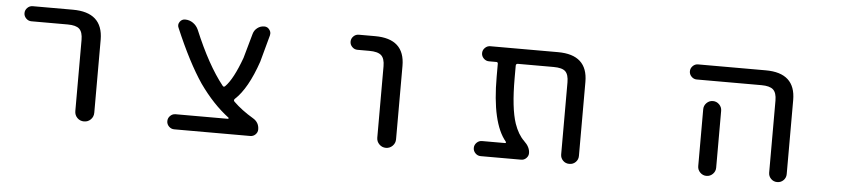

<svg xmlns="http://www.w3.org/2000/svg" viewBox="-37 -742 4074 916"><g transform="rotate(5 2000.0 -284.0)"><path d="M88.9 -474.6Q74.2 -474.6 63.5 -485.4Q52.7 -496.1 52.7 -510.7Q52.7 -525.4 63.5 -536.1Q74.2 -546.9 88.9 -546.9H281.2Q424.8 -546.9 425.8 -417V-66.4Q425.8 -46.9 412.6 -33.7Q399.4 -20.5 380.4 -20.5Q361.3 -20.5 348.1 -33.7Q335 -46.9 335 -66.4V-407.2Q335 -444.3 318.8 -459.5Q302.7 -474.6 262.7 -474.6Z M1063.5 -92.8Q1065.4 -92.8 1066.4 -95.2Q1067.4 -97.7 1065.4 -98.6Q989.3 -156.2 923.8 -249Q859.4 -343.8 791 -504.9Q784.2 -519.5 793.5 -533.2Q802.7 -546.9 819.3 -546.9Q839.8 -546.9 856.9 -535.2Q874 -523.4 882.8 -503.9Q951.2 -339.8 1024.4 -248Q1030.3 -240.2 1037.1 -247.1Q1074.2 -284.2 1112.3 -388.7L1145.5 -506.8Q1150.4 -524.4 1165 -535.6Q1179.7 -546.9 1198.2 -546.9Q1213.9 -546.9 1222.7 -534.2Q1229.5 -525.4 1229.5 -515.6Q1229.5 -511.7 1228.5 -506.8L1193.4 -377.9Q1148.4 -246.1 1087.9 -190.4Q1081.1 -183.6 1087.9 -176.8Q1127 -138.7 1181.6 -106.4Q1211.9 -88.9 1211.9 -54.7Q1211.9 -41 1201.7 -30.8Q1191.4 -20.5 1176.8 -20.5H812.5Q797.9 -20.5 787.1 -31.2Q776.4 -42 776.4 -56.6Q776.4 -71.3 787.1 -82Q797.9 -92.8 812.5 -92.8Z M1650.4 -474.6Q1635.7 -474.6 1625 -485.4Q1614.3 -496.1 1614.3 -510.7Q1614.3 -525.4 1625 -536.1Q1635.7 -546.9 1650.4 -546.9H1728.5Q1871.1 -546.9 1871.1 -417V-65.4Q1871.1 -46.9 1857.9 -33.7Q1844.7 -20.5 1826.2 -20.5Q1807.6 -20.5 1794.4 -33.7Q1781.2 -46.9 1781.2 -65.4V-407.2Q1781.2 -444.3 1764.6 -459.5Q1748 -474.6 1707 -474.6Z M2747.1 -62.5Q2747.1 -44.9 2734.9 -32.7Q2722.7 -20.5 2704.6 -20.5Q2686.5 -20.5 2674.3 -32.7Q2662.1 -44.9 2662.1 -62.5V-407.2Q2662.1 -444.3 2646.5 -459.5Q2630.9 -474.6 2589.8 -474.6H2418.9Q2409.2 -474.6 2409.2 -464.8V-405.3Q2409.2 -261.7 2433.6 -189.5Q2451.2 -138.7 2480.5 -110.4Q2508.8 -84 2508.8 -54.7Q2508.8 -41 2498.5 -30.8Q2488.3 -20.5 2474.6 -20.5H2280.3Q2265.6 -20.5 2254.9 -31.2Q2244.1 -42 2244.1 -56.6Q2244.1 -71.3 2254.9 -82Q2265.6 -92.8 2280.3 -92.8H2390.6Q2393.6 -92.8 2394.5 -95.2Q2395.5 -97.7 2393.6 -99.6Q2323.2 -183.6 2323.2 -405.3V-466.8Q2323.2 -474.6 2315.4 -474.6H2280.3Q2265.6 -474.6 2254.9 -485.4Q2244.1 -496.1 2244.1 -510.7Q2244.1 -525.4 2254.9 -536.1Q2265.6 -546.9 2280.3 -546.9H2604.5Q2747.1 -546.9 2747.1 -417Z M3275.4 -474.6Q3260.7 -474.6 3250 -485.4Q3239.3 -496.1 3239.3 -510.7Q3239.3 -525.4 3250 -536.1Q3260.7 -546.9 3275.4 -546.9H3599.6Q3742.2 -546.9 3742.2 -417V-62.5Q3742.2 -44.9 3730 -32.7Q3717.8 -20.5 3700.2 -20.5Q3682.6 -20.5 3670.4 -32.7Q3658.2 -44.9 3658.2 -62.5V-407.2Q3658.2 -444.3 3641.6 -459.5Q3625 -474.6 3585 -474.6ZM3404.3 -335.9V-99.6V-63.5Q3404.3 -45.9 3391.6 -33.2Q3378.9 -20.5 3361.3 -20.5Q3343.8 -20.5 3331.1 -33.2Q3318.4 -45.9 3318.4 -63.5V-99.6V-335.9Q3318.4 -353.5 3331.1 -366.2Q3343.8 -378.9 3361.3 -378.9Q3378.9 -378.9 3391.6 -366.2Q3404.3 -353.5 3404.3 -335.9Z"/></g></svg>

Font: Rounded-X Mgen+ 1mn regular
Style: Regular
Weight: 400
Designer: [Source Han Sans]
Ryoko NISHIZUKA  (kana & ideographs); Paul D. Hunt (Latin, Greek & Cyrillic); Wenlong ZHANG  (bopomofo
Version: Version 1.059.20150602